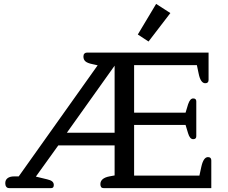

<svg xmlns="http://www.w3.org/2000/svg" viewBox="-20 -965 1170 985"><path d="M687 -788 781 -945 854 -898 742 -752ZM7 -25Q7 -42 19 -51Q31 -60 52 -60H76L481 -630L454 -636Q429 -641 418.5 -650Q408 -659 408 -675Q408 -685 413 -690Q418 -695 425 -695H1050V-555Q1050 -538 1033 -538Q1009 -538 999 -588L990 -631H668V-387H932L945 -430Q955 -460 971 -460Q987 -460 987 -445V-266Q987 -251 971 -251Q954 -251 945 -281L932 -324H668V-64H1003L1013 -110Q1024 -159 1047 -159Q1064 -159 1064 -142V0H511Q495 0 495 -20Q495 -51 541 -60L568 -65V-219H279L164 -59L222 -45Q240 -41 248 -34Q256 -27 256 -16Q256 0 243 0H27Q17 0 12 -7Q7 -14 7 -25ZM568 -284V-628L323 -284Z"/></svg>

Font: Maitree Medium
Style: Regular
Weight: 500
Designer: CadsonDemak Team
Foundry: CadsonDemak
Version: Version 1.000